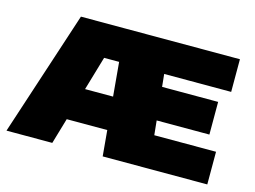

<svg xmlns="http://www.w3.org/2000/svg" viewBox="-84 -739 1171 883"><g transform="rotate(15 501.0 -297.5)"><path d="M6 0 201 -595H513.5V-439.5H353L224 0ZM200.5 -122.5 250.5 -278H503V-122.5ZM464 0 410.5 -595H958V-439.5H639L668 -155.5H962V0ZM536.5 -224V-379.5H912V-224Z"/></g></svg>

Font: Encode Sans SC SemiExpanded Black
Style: Regular
Weight: 900
Width: 6
Designer: Multiple Designers
Foundry: Impallari Type
Version: Version 3.002